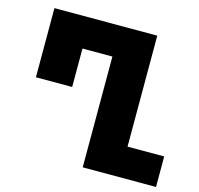

<svg xmlns="http://www.w3.org/2000/svg" viewBox="-104 -825 970 936"><g transform="rotate(15 381.0 -357.0)"><path d="M392 0H762V-154H577V-714H58V-365H241V-559H392Z"/></g></svg>

Font: Noto Sans Georgian SemiCondensed Black
Style: Regular
Weight: 900
Width: 4
Designer: Monotype Design Team, Akaki Razmadze
Foundry: Google LLC
Version: Version 2.005